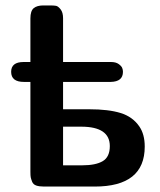

<svg xmlns="http://www.w3.org/2000/svg" viewBox="-20 -686 590 706"><path d="M21 -421.9Q21 -458 66.9 -458H91.8V-618.2Q91.8 -646 104 -656Q116.2 -666 139.2 -666H164.1Q178.2 -666 186 -664.6Q193.8 -663.1 202.9 -651.6Q211.9 -640.1 211.9 -619.1V-458H388.2Q406.2 -458 416.5 -450.4Q426.8 -442.9 429.4 -436Q432.1 -429.2 432.1 -421.9Q432.1 -385.7 387.2 -384.8H211.9V-284.2H308.1Q378.9 -284.2 423.3 -270.5Q467.8 -256.8 492.2 -221.2Q512.2 -192.4 512.2 -147Q512.2 0 328.1 0H142.1Q124 0 113 -3.9Q102.1 -7.8 98.1 -17.8Q94.2 -27.8 93 -33.9Q91.8 -40 91.8 -54.2V-384.8H67.9Q21 -384.8 21 -421.9ZM211.9 -78.1H282.2Q332 -78.1 357.9 -93.5Q383.8 -108.9 383.8 -148.9Q383.8 -219.7 279.8 -220.2H211.9Z"/></svg>

Font: CMU Sans Serif
Style: Bold
Weight: 700
Version: Version 0.7.0